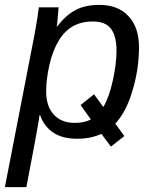

<svg xmlns="http://www.w3.org/2000/svg" viewBox="-45 -558 621 786"><path d="M271 10Q210 10 172.5 -15.5Q135 -41 119 -87H117Q117 -85 115.5 -77Q114 -69 112 -55Q110 -42 98 23.5Q86 89 63 208H-25L97 -420Q104 -458 108 -484.5Q112 -511 114 -528H195Q195 -523 192 -495Q191 -481 190 -470Q189 -459 187 -450H189Q225 -496 264.5 -517Q304 -538 362 -538Q438 -538 481 -492Q524 -446 524 -365Q524 -274 497 -186Q472 -100 427 -52L464 -1L409 42L370 -10Q327 10 271 10ZM336 -470Q288 -470 253.5 -450.5Q219 -431 195 -391Q170 -349 157 -291Q144 -233 144 -184Q144 -123 175 -89Q206 -55 261 -55Q301 -55 327 -69L285 -128L340 -172L378 -120Q402 -160 417 -229Q432 -298 432 -350Q432 -410 409.5 -440Q387 -470 336 -470Z"/></svg>

Font: Libra Sans Modern
Style: Italic
Weight: 400
Italic angle: -12°
Foundry: Stefan Peev, Context Ltd
Version: Version 1.000